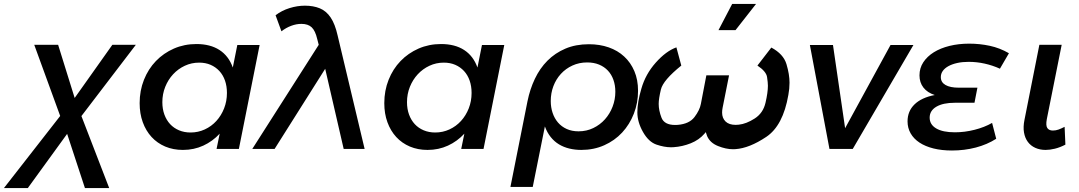

<svg xmlns="http://www.w3.org/2000/svg" viewBox="-118 -761 5512 981"><path d="M-98 200 189.5 -168.5 57 -532H179L263.5 -260.5L456 -532H576L298 -168L440 200H316L225 -77L24 200Z M816.5 5Q767 5 726.2 -12.2Q685.5 -29.5 656.5 -61Q627.5 -92.5 611.5 -136.5Q595.5 -180.5 595.5 -234Q595.5 -298 617.5 -353.2Q639.5 -408.5 678.5 -449Q717.5 -489.5 770.5 -512.8Q823.5 -536 885.5 -536Q956.5 -536 1003.5 -505.5Q1050.5 -475 1071.5 -416L1094.5 -531H1208.5L1102.5 0H988.5L1004.5 -78Q968.5 -39 920.8 -17Q873 5 816.5 5ZM855.5 -84Q894.5 -84 928.5 -99.8Q962.5 -115.5 987.5 -143Q1012.5 -170.5 1027 -207.2Q1041.5 -244 1041.5 -286Q1041.5 -321 1031.5 -349.5Q1021.5 -378 1002.8 -398.2Q984 -418.5 958 -429.8Q932 -441 899.5 -441Q860.5 -441 826.2 -425Q792 -409 766.5 -381.5Q741 -354 726.2 -317.2Q711.5 -280.5 711.5 -239Q711.5 -204 722 -175.5Q732.5 -147 751.2 -126.8Q770 -106.5 796.8 -95.2Q823.5 -84 855.5 -84Z M1510.5 -532 1503 -561Q1493 -604 1474.5 -621.5Q1456 -639 1422 -639Q1396 -639 1369.5 -629Q1343 -619 1320 -601L1290 -683Q1321 -707 1361 -719.5Q1401 -732 1440 -732Q1483 -732 1516 -718.5Q1549 -705 1571.5 -671.5Q1594 -638 1607 -580L1745 0H1638L1543.5 -409.5L1285 0H1171Z M2066.5 5Q2017 5 1976.2 -12.2Q1935.5 -29.5 1906.5 -61Q1877.5 -92.5 1861.5 -136.5Q1845.5 -180.5 1845.5 -234Q1845.5 -298 1867.5 -353.2Q1889.5 -408.5 1928.5 -449Q1967.5 -489.5 2020.5 -512.8Q2073.5 -536 2135.5 -536Q2206.5 -536 2253.5 -505.5Q2300.5 -475 2321.5 -416L2344.5 -531H2458.5L2352.5 0H2238.5L2254.5 -78Q2218.5 -39 2170.8 -17Q2123 5 2066.5 5ZM2105.5 -84Q2144.5 -84 2178.5 -99.8Q2212.5 -115.5 2237.5 -143Q2262.5 -170.5 2277 -207.2Q2291.5 -244 2291.5 -286Q2291.5 -321 2281.5 -349.5Q2271.5 -378 2252.8 -398.2Q2234 -418.5 2208 -429.8Q2182 -441 2149.5 -441Q2110.5 -441 2076.2 -425Q2042 -409 2016.5 -381.5Q1991 -354 1976.2 -317.2Q1961.5 -280.5 1961.5 -239Q1961.5 -204 1972 -175.5Q1982.5 -147 2001.2 -126.8Q2020 -106.5 2046.8 -95.2Q2073.5 -84 2105.5 -84Z M2838 -90Q2879 -90 2913.5 -106.8Q2948 -123.5 2973 -151.5Q2998 -179.5 3012 -216Q3026 -252.5 3026 -292Q3026 -325.5 3016.2 -353Q3006.5 -380.5 2988 -400.2Q2969.5 -420 2942.8 -431Q2916 -442 2882 -442Q2841 -442 2806.8 -426.2Q2772.5 -410.5 2747.8 -383.5Q2723 -356.5 2709.5 -320.8Q2696 -285 2696 -245Q2696 -212.5 2705.5 -184.2Q2715 -156 2733 -135Q2751 -114 2777.5 -102Q2804 -90 2838 -90ZM2852 5Q2820 5 2791 -2Q2762 -9 2738 -23.5Q2714 -38 2695.8 -60.8Q2677.5 -83.5 2666 -115L2604 194H2490L2577 -243Q2589.5 -305 2614.8 -358.2Q2640 -411.5 2679 -450.8Q2718 -490 2770.8 -512.5Q2823.5 -535 2891 -535Q2946 -535 2992 -519Q3038 -503 3071.2 -472.2Q3104.5 -441.5 3123.2 -397.5Q3142 -353.5 3142 -297Q3142 -235 3120.5 -180Q3099 -125 3060.8 -83.8Q3022.5 -42.5 2969.2 -18.8Q2916 5 2852 5Z M3823 -518Q3885 -485 3900.5 -432.8Q3916 -380.5 3916 -338.5Q3916 -308 3910 -276Q3883 -119 3797 -61.5Q3711 -4 3640 1Q3634 1.5 3627.5 1.5Q3591.5 1.5 3550.8 -14.8Q3510 -31 3495 -65.5Q3491 -75 3488 -86Q3485 -82 3482 -78.5Q3454 -46 3411.5 -29Q3369 -12 3324 -9Q3317 -8.5 3310.5 -8.5Q3276 -8.5 3236 -22.2Q3196 -36 3167.2 -86.8Q3138.5 -137.5 3138.5 -187Q3138.5 -238.5 3159 -308Q3180 -382 3232.5 -441Q3285 -500 3338 -519L3363 -426Q3270 -351 3258.8 -303.8Q3247.5 -256.5 3247.5 -230Q3247.5 -197 3261.8 -159.8Q3276 -122.5 3331.5 -122.5Q3338 -122.5 3345 -123Q3404 -128 3430.5 -163Q3457 -198 3463 -230L3491 -376H3607L3574 -210Q3571.5 -197 3571.5 -186Q3571.5 -157.5 3589.2 -140.2Q3607 -123 3641 -123Q3648.5 -123 3657 -124Q3695 -128 3738 -155.5Q3781 -183 3793.2 -235.8Q3805.5 -288.5 3805.5 -323Q3805.5 -338.5 3801.2 -367.2Q3797 -396 3752 -426ZM3553 -607 3623 -741H3745L3640 -607Z M4549 -531 4239 0H4120L4020 -531H4138L4200 -106L4432 -531Z M4746 8Q4693.5 8 4651.5 -2.5Q4609.5 -13 4580 -32.5Q4550.5 -52 4534.8 -79.5Q4519 -107 4519 -141Q4519 -193 4554.8 -227.8Q4590.5 -262.5 4658 -275.5Q4620.5 -287.5 4600.2 -313.5Q4580 -339.5 4580 -376Q4580 -413 4599.5 -442.8Q4619 -472.5 4653 -493.8Q4687 -515 4733.5 -526.5Q4780 -538 4834 -538Q4887.5 -538 4939 -527Q4990.5 -516 5037 -489L4991 -410Q4953.5 -427 4913 -436Q4872.5 -445 4831 -445Q4799 -445 4773 -439.2Q4747 -433.5 4728.2 -423.2Q4709.5 -413 4699.2 -398.8Q4689 -384.5 4689 -367Q4689 -340.5 4712.8 -326.8Q4736.5 -313 4781 -313H4876L4861 -236H4761Q4700.5 -236 4666.2 -215.8Q4632 -195.5 4632 -160Q4632 -124.5 4665.5 -104.8Q4699 -85 4761 -85Q4785.5 -85 4811 -88.2Q4836.5 -91.5 4861.2 -97.8Q4886 -104 4909 -113Q4932 -122 4951 -133L4972 -52Q4926 -22.5 4867.8 -7.2Q4809.5 8 4746 8Z M5192.5 -532H5306.5L5230.5 -152Q5224.5 -119.5 5233.2 -106.8Q5242 -94 5261.5 -94Q5276.5 -94 5290.8 -99.2Q5305 -104.5 5321.5 -113L5325.5 -22Q5297.5 -7.5 5271.5 -1.2Q5245.5 5 5224.5 5Q5195.5 5 5172 -5.5Q5148.5 -16 5133.8 -35.8Q5119 -55.5 5114 -84Q5109 -112.5 5116.5 -149Z"/></svg>

Font: Argentum Sans
Style: Italic
Weight: 400
Italic angle: -11.3099°
Designer: Julieta Ulanovsky, Owen Earl, Rasmus Andersson, Cristiano Sobral
Foundry: The Argentum Sans Project Authors
Version: Version 3.131; ttfautohint (v1.8.4.7-5d5b-dirty)